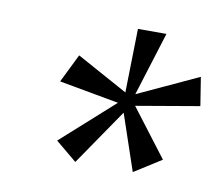

<svg xmlns="http://www.w3.org/2000/svg" viewBox="-47 -795 484 418"><g transform="rotate(10 195.0 -585.5)"><path d="M96 -470 212 -574 80 -598 111 -661 224 -599 227 -740H290L246 -599L380 -661L390 -598L250 -574L330 -469L270 -431L228 -555L143 -431Z"/></g></svg>

Font: Spectral Medium
Style: Italic
Weight: 500
Italic angle: -10°
Designer: Jean-Baptiste Levee
Foundry: Production Type
Version: Version 2.001